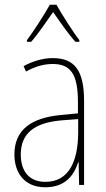

<svg xmlns="http://www.w3.org/2000/svg" viewBox="-20 -834 450 813"><path d="M219 -814H191C167 -771 120 -698 94 -664V-657H112C142 -691 179 -746 205 -783C232 -744 268 -692 299 -657H316V-664C296 -689 244 -769 219 -814ZM203 -588C162 -588 118 -575 80 -554L90 -531C133 -555 170 -563 203 -563C278 -563 310 -522 310 -402V-354L237 -347C113 -335 41 -285 41 -180C41 -104 82 -41 172 -41C258 -41 294 -94 311 -147H313L315 -51H336V-407C336 -537 295 -588 203 -588ZM237 -324 311 -330V-271C310 -149 271 -64 172 -64C106 -64 68 -106 68 -180C68 -270 127 -314 237 -324Z"/></svg>

Font: Noto Sans Tamil UI Condensed Thin
Style: Regular
Weight: 100
Width: 3
Designer: Jelle Bosma - Monotype Design Team
Foundry: Monotype Imaging Inc.
Version: Version 2.004